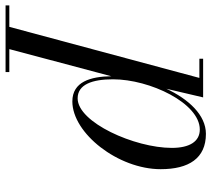

<svg xmlns="http://www.w3.org/2000/svg" viewBox="-151 -455 760 690"><g transform="rotate(90 229.0 -110.0)"><path d="M-96.5 236.5V250H143V236.5H60.5L158 -130C159 -56 177.5 10 248.5 10C363 10 492 -154.5 492 -307.5C492 -408.5 453 -470 365 -470C297 -470 240 -407 203 -328L234 -460H95V-446.5H164L-19.5 236.5ZM169 -136C169 -268.5 254.5 -448 349.5 -448C393 -448 415.5 -410.5 415.5 -347.5C415.5 -214 324 -9 237.5 -9C187.5 -9 169 -61.5 169 -136Z"/></g></svg>

Font: Bodoni* 16pt
Style: Italic
Weight: 400
Italic angle: -13°
Version: Version 2.3